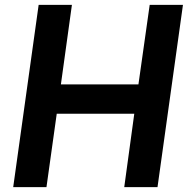

<svg xmlns="http://www.w3.org/2000/svg" viewBox="-20 -765 773 785"><path d="M170 0 212 -300H529L488 0H624L728 -745H592L546 -420H229L274 -745H138L34 0Z"/></svg>

Font: Plus Jakarta Sans
Style: Bold Italic
Weight: 700
Italic angle: -8°
Designer: Gumpita Rahayu
Foundry: Tokotype
Version: Version 2.071;gftools[0.9.30]